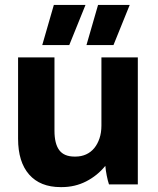

<svg xmlns="http://www.w3.org/2000/svg" viewBox="-20 -755 647 786"><path d="M228.4 11H232.4Q287 11 332.8 -12.5Q378.6 -36 411.2 -76Q412.6 -58.4 416.9 -36.5Q421.2 -14.6 426.2 0H544.2V-520H395.2V-240.8Q395.2 -212.2 387.4 -188.8Q379.6 -165.4 365.8 -148.6Q352 -131.8 332.4 -122.9Q312.8 -114 288.6 -114H285.4Q242.2 -114 222.6 -140.3Q203 -166.6 203 -219.8V-520H54V-187Q54 -92 99.3 -40.5Q144.6 11 228.4 11ZM153 -570.6H263.6L330 -734.8H200.4ZM334 -570.6H444.6L511 -734.8H381.4Z"/></svg>

Font: Fixel Variable
Style: Regular
Weight: 100
Width: 3
Designer: AlfaBravo + MacPaw
Foundry: Kyrylo Tkachov, Marchela Mozhyna, Serhii Makarenko, Maria Weinstein, Zakhar Kryvoshyya
Version: Version 1.211